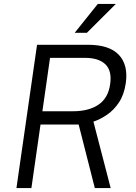

<svg xmlns="http://www.w3.org/2000/svg" viewBox="-20 -949 684 969"><path d="M63 0 167 -723H424Q531.5 -723 579.5 -672.5Q627.5 -622 615 -530.5Q606.5 -471.5 580.5 -432.2Q554.5 -393 520 -369.8Q485.5 -346.5 451.5 -335L538.5 0H458.5L377 -320.5H184.5L138.5 0ZM194 -387.5H347.5Q428.5 -387.5 477.5 -421Q526.5 -454.5 536 -525Q545.5 -592 511.8 -624.5Q478 -657 408.5 -657H232.5ZM473.5 -929H564.5L418.5 -783.5H357Z"/></svg>

Font: Public Sans Light
Style: Italic
Weight: 300
Italic angle: -8°
Designer: The Public Sans project authors (U.S. Web Design System). Libre Franklin designed by Pablo Impallari and Rodrigo Fuenzal
Version: Version 1.007; ttfautohint (v1.8.1) -l 8 -r 50 -G 200 -x 14 